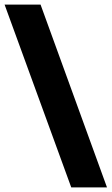

<svg xmlns="http://www.w3.org/2000/svg" viewBox="-31 -763 487 838"><path d="M280 55 -11 -743H146L436 55Z"/></svg>

Font: Saira Thin ExtraBold
Style: Regular
Weight: 800
Version: Version 1.101